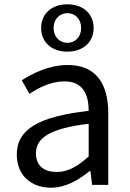

<svg xmlns="http://www.w3.org/2000/svg" viewBox="-20 -859 604 892"><path d="M217 13C284 13 345 -22 397 -65H400L408 0H483V-334C483 -468 427 -557 295 -557C208 -557 131 -518 81 -486L117 -423C160 -452 217 -481 280 -481C369 -481 392 -414 392 -344C161 -318 58 -259 58 -141C58 -43 126 13 217 13ZM243 -60C189 -60 147 -85 147 -147C147 -217 209 -262 392 -284V-132C339 -85 296 -60 243 -60ZM293 -619C368 -619 415 -665 415 -729C415 -793 368 -839 293 -839C218 -839 171 -793 171 -729C171 -665 218 -619 293 -619ZM293 -660C258 -660 229 -687 229 -729C229 -771 258 -798 293 -798C329 -798 357 -771 357 -729C357 -687 329 -660 293 -660Z"/></svg>

Font: Noto Sans T Chinese Regular
Style: Regular
Weight: 400
Designer: Ryoko NISHIZUKA (kana & ideographs); Paul D. Hunt (Latin, Greek & Cyrillic); Wenlong ZHANG (bopomofo); Sandoll Communica
Foundry: Adobe Systems Incorporated
Version: Version 1.000;PS 1;hotconv 1.0.78;makeotf.lib2.5.61930